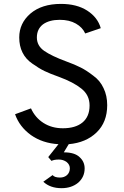

<svg xmlns="http://www.w3.org/2000/svg" viewBox="-20 -732 639 989"><path d="M296.9 237.3Q238.3 237.3 203.1 204.1Q218.8 192.4 251 169.9Q260.7 182.6 289.1 182.6Q310.5 182.6 325.2 169.9Q339.8 156.2 339.8 134.8Q339.8 116.2 323.2 102.5Q305.7 89.8 283.2 89.8Q258.8 89.8 245.1 96.7Q239.3 90.8 228.5 77.1Q242.2 60.5 281.2 10.7Q199.2 5.9 139.6 -36.1Q80.1 -79.1 57.6 -143.6Q85 -154.3 139.6 -173.8Q161.1 -126 204.1 -98.6Q247.1 -71.3 303.7 -71.3Q368.2 -71.3 404.3 -100.6Q441.4 -130.9 441.4 -188.5Q441.4 -242.2 399.4 -275.4Q358.4 -308.6 284.2 -335.9Q237.3 -352.5 209 -366.2Q180.7 -379.9 146.5 -404.3Q112.3 -427.7 95.7 -461.9Q79.1 -495.1 79.1 -539.1Q79.1 -612.3 136.7 -662.1Q195.3 -711.9 293.9 -711.9Q375 -711.9 428.7 -677.7Q483.4 -642.6 499 -586.9Q472.7 -578.1 418.9 -559.6Q405.3 -590.8 371.1 -610.4Q336.9 -629.9 288.1 -629.9Q233.4 -629.9 201.2 -606.4Q169.9 -582 169.9 -539.1Q169.9 -496.1 208 -469.7Q246.1 -443.4 320.3 -416Q366.2 -399.4 396.5 -383.8Q425.8 -369.1 460.9 -341.8Q496.1 -316.4 513.7 -277.3Q532.2 -239.3 532.2 -190.4Q532.2 -102.5 477.5 -49.8Q422.9 2.9 334 10.7Q325.2 25.4 308.6 52.7Q364.3 52.7 389.6 77.1Q416 100.6 416 135.7Q416 179.7 382.8 209Q348.6 237.3 296.9 237.3Z"/></svg>

Font: Overpass
Style: Regular
Weight: 400
Designer: Delve Withrington, Thomas Jockin
Version: Version 3.000;DELV;Overpass; ttfautohint (v1.5)